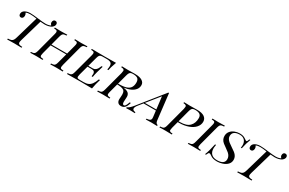

<svg xmlns="http://www.w3.org/2000/svg" viewBox="155 -2060 5146 3416"><g transform="rotate(30 2728.5 -351.5)"><path d="M76.7 -511.2Q76.7 -561.5 128.4 -588.9Q171.4 -611.8 232.9 -611.8Q294.4 -611.8 397.2 -597.9Q500 -584 557.9 -584Q615.7 -584 661.6 -606Q636.7 -630.9 636.7 -657.7Q636.7 -684.6 649.2 -700.7Q661.6 -716.8 684.6 -716.8Q707.5 -716.8 719 -703.4Q730.5 -689.9 730.5 -669.9Q730.5 -629.9 684.6 -596.2Q627.9 -564 546.4 -564Q513.2 -564 461.9 -569.3L330.6 -116.2Q321.3 -84 321.3 -66.4Q321.3 -48.8 329.6 -39.1Q345.2 -21 405.3 -20L401.4 0Q349.6 -2.9 252.2 -2.9Q154.8 -2.9 106.4 0L110.4 -20Q153.8 -21.5 176.5 -29.5Q199.2 -37.6 212.6 -57.1Q226.1 -76.7 237.3 -116.2L372.6 -582Q288.1 -594.2 235.6 -594.2Q183.1 -594.2 152.3 -577.1Q170.4 -552.2 170.4 -524.2Q170.4 -496.1 157.5 -478.5Q144.5 -460.9 122.1 -460.9Q99.6 -460.9 88.1 -474.6Q76.7 -488.3 76.7 -511.2Z M1252 -20 1248 0Q1205.6 -2.9 1122.6 -2.9Q1039.6 -2.9 992.7 0L997.1 -20Q1033.2 -21.5 1051 -27.8Q1068.8 -34.2 1079.3 -51.3Q1089.8 -68.4 1099.6 -106L1150.4 -295.9H829.1L778.8 -106Q770.5 -73.7 770.5 -58.3Q770.5 -43 779.3 -32.5Q788.1 -22 837.9 -20L834 0Q787.1 -2.9 705.1 -2.9Q623 -2.9 580.1 0L585 -20Q620.1 -21.5 637.7 -27.8Q655.3 -34.2 665.8 -51.5Q676.3 -68.8 686 -106L791 -502Q799.3 -533.7 799.3 -549.3Q799.3 -564.9 790 -575.4Q780.8 -585.9 731.9 -587.9L736.8 -607.9Q776.9 -605 860.6 -605Q944.3 -605 991.7 -607.9L986.8 -587.9Q950.2 -586.4 932.4 -580.1Q914.6 -573.7 904.1 -556.6Q893.6 -539.6 883.8 -502L834.5 -315.9H1155.8L1205.1 -502Q1213.4 -533.7 1213.4 -549.3Q1213.4 -564.9 1204.1 -575.4Q1194.8 -585.9 1146 -587.9L1150.9 -607.9Q1195.3 -605 1278.8 -605Q1362.3 -605 1405.8 -607.9L1400.9 -587.9Q1364.3 -586.4 1346.4 -580.1Q1328.6 -573.7 1318.1 -556.6Q1307.6 -539.6 1297.9 -502L1192.9 -106Q1184.6 -73.7 1184.6 -58.3Q1184.6 -43 1193.4 -32.5Q1202.1 -22 1252 -20Z M1334.5 0 1339.8 -20Q1376 -21.5 1393.8 -27.8Q1411.6 -34.2 1422.4 -51.3Q1433.1 -68.4 1442.9 -106L1549.8 -502Q1558.1 -534.2 1558.1 -549.8Q1558.1 -565.4 1549.1 -575.7Q1540 -585.9 1491.7 -587.9L1496.6 -607.9Q1590.8 -605 1758.8 -605Q1926.8 -605 1992.7 -607.9Q1978 -571.3 1956.5 -500L1953.6 -488.8Q1942.9 -445.8 1939.5 -428.2H1916.5Q1925.8 -473.6 1925.8 -502.9Q1925.8 -531.2 1915 -549.8Q1894.5 -584.5 1818.8 -585H1745.6Q1709.5 -585 1691.7 -579.3Q1673.8 -573.7 1663.1 -556.6Q1652.3 -539.6 1642.6 -502L1592.3 -315.9H1685.5Q1717.3 -315.9 1739.5 -334Q1761.7 -352.1 1773.9 -374.5Q1786.1 -397 1798.8 -428.2H1821.8Q1796.4 -351.6 1785.6 -306.2L1779.3 -282.2Q1765.6 -230.5 1758.8 -184.1H1735.8Q1740.2 -212.4 1740.2 -236.8Q1740.2 -261.2 1724.9 -278.6Q1709.5 -295.9 1669.4 -295.9H1586.9L1535.6 -106Q1527.3 -73.7 1527.3 -58.3Q1527.3 -43 1536.4 -33Q1545.4 -22.9 1594.7 -22.9H1667.5Q1722.2 -22.9 1759 -39.8Q1795.9 -56.6 1823.2 -94.7Q1850.6 -132.8 1875.5 -200.2H1898.4Q1866.7 -102.5 1849.6 0Q1779.8 -2.9 1604.7 -2.9Q1429.7 -2.9 1334.5 0Z M2225.6 -306.2Q2321.3 -306.2 2377.2 -325.2Q2433.1 -344.2 2457.5 -384.5Q2481.9 -424.8 2481.9 -482.9Q2481.9 -541 2451.7 -564.5Q2421.4 -587.9 2355 -587.9Q2324.7 -587.9 2307.9 -580.6Q2291 -573.2 2280.5 -555.2Q2270 -537.1 2260.7 -502L2208.5 -306.2ZM2458 -79.6Q2458 -22.9 2489.3 -22.9Q2506.8 -22.9 2520.3 -43.2Q2533.7 -63.5 2549.8 -106.9L2554.7 -121.1H2577.6L2573.7 -107.9Q2556.2 -45.9 2526.6 -15.9Q2497.1 14.2 2450.9 14.2Q2404.8 14.2 2384 -13.7Q2363.3 -41.5 2365.7 -82L2369.6 -145Q2370.6 -164.6 2370.6 -172.9Q2370.6 -212.9 2357.9 -236.1Q2345.2 -259.3 2313.2 -271.2Q2281.2 -283.2 2221.2 -286.1H2203.1L2154.8 -106Q2146.5 -71.8 2146.5 -55.4Q2146.5 -39.1 2160.9 -30.5Q2175.3 -22 2213.9 -20L2210 0Q2163.1 -2.9 2080.6 -2.9Q1998 -2.9 1955.6 0L1960 -20Q1996.1 -21.5 2013.9 -27.8Q2031.7 -34.2 2042.5 -51.3Q2053.2 -68.4 2063 -106L2168.9 -502Q2175.8 -533.7 2175.8 -550.3Q2175.8 -566.9 2161.6 -576.4Q2147.5 -585.9 2109.9 -587.9L2114.7 -607.9Q2155.3 -605 2237.8 -605L2383.8 -606.9Q2481.9 -606.9 2532.5 -574.7Q2583 -542.5 2583 -489Q2583 -435.5 2551.8 -396Q2488.3 -315.4 2327.6 -293.5L2349.6 -290Q2428.2 -275.4 2450.2 -233.4Q2462.4 -210 2462.4 -186.5Q2462.4 -163.1 2461.9 -158.2L2459 -105Q2458 -87.4 2458 -79.6Z M2997.6 -501.5 2793.5 -248H3028.3ZM2954.6 0 2960 -20Q3020.5 -22.5 3037.6 -45.9Q3047.4 -59.6 3047.4 -76.4Q3047.4 -93.3 3045.9 -104L3030.8 -228H2777.3L2709 -143.1Q2669.4 -94.7 2669.4 -63Q2669.4 -24.9 2730 -20V0Q2700.2 -2.9 2638.9 -2.9Q2577.6 -2.9 2551.8 0V-20Q2595.7 -31.2 2660.6 -112.8L3063 -615.2H3077.6L3139.6 -84Q3144 -50.8 3157.7 -35.9Q3171.4 -21 3189 -20L3183.6 0Q3143.6 -2.9 3068.8 -2.9Q2994.1 -2.9 2954.6 0Z M3759.8 -492.2Q3759.8 -541 3729.5 -564.5Q3699.2 -587.9 3632.8 -587.9Q3602.5 -587.9 3585.7 -580.6Q3568.8 -573.2 3558.3 -555.2Q3547.9 -537.1 3538.6 -502L3475.6 -264.2H3503.4Q3638.7 -264.2 3699.2 -326.2Q3759.8 -388.2 3759.8 -492.2ZM3493.7 -244.1H3470.2L3433.6 -106Q3425.3 -71.8 3425.3 -55.4Q3425.3 -39.1 3439.7 -30.5Q3454.1 -22 3492.7 -20L3488.8 0Q3441.9 -2.9 3359.4 -2.9Q3276.9 -2.9 3234.4 0L3238.8 -20Q3274.9 -21.5 3292.7 -27.8Q3310.5 -34.2 3321.3 -51.3Q3332 -68.4 3341.8 -106L3446.8 -502Q3453.6 -533.7 3453.6 -550.3Q3453.6 -566.9 3439.5 -576.4Q3425.3 -585.9 3387.7 -587.9L3392.6 -607.9Q3432.6 -605 3515.6 -605L3661.6 -606.9Q3759.8 -606.9 3810.3 -572Q3860.8 -537.1 3860.8 -473.6Q3860.8 -410.2 3814.5 -357.2Q3768.1 -304.2 3684.3 -274.2Q3600.6 -244.1 3493.7 -244.1Z M4075.7 -20 4071.8 0Q4024.9 -2.9 3942.9 -2.9Q3860.8 -2.9 3817.9 0L3822.8 -20Q3857.9 -21.5 3875.5 -27.8Q3893.1 -34.2 3903.6 -51.5Q3914.1 -68.8 3923.8 -106L4028.8 -502Q4037.1 -533.7 4037.1 -549.3Q4037.1 -564.9 4027.8 -575.4Q4018.6 -585.9 3969.7 -587.9L3974.6 -607.9Q4014.6 -605 4098.4 -605Q4182.1 -605 4229.5 -607.9L4224.6 -587.9Q4188 -586.4 4170.2 -580.1Q4152.3 -573.7 4141.8 -556.6Q4131.3 -539.6 4121.6 -502L4016.6 -106Q4008.3 -73.7 4008.3 -58.3Q4008.3 -43 4017.1 -32.5Q4025.9 -22 4075.7 -20Z M4675.8 -466.8Q4675.8 -527.3 4640.6 -565.2Q4605.5 -603 4538.3 -603Q4471.2 -603 4432.6 -575.9Q4394 -548.8 4394 -492.7Q4394 -436.5 4453.6 -388.7Q4480 -367.2 4526.9 -336.9Q4573.7 -306.6 4602.1 -284.2Q4668 -231.4 4668 -160.2Q4668 -103 4630.6 -63.7Q4593.3 -24.4 4535.2 -5.1Q4477.1 14.2 4427.7 14.2Q4378.4 14.2 4344.7 5.4Q4311 -3.4 4282.2 -25.1Q4253.4 -46.9 4239.3 -46.9Q4225.1 -46.9 4217.3 -35.6Q4209.5 -24.4 4195.8 6.8H4175.8Q4209.5 -72.8 4243.7 -232.9H4263.7Q4254.9 -182.1 4254.9 -159.2Q4254.9 -85.9 4295.2 -45.9Q4335.4 -5.9 4411.6 -5.9Q4564.9 -5.9 4564.9 -112.8Q4564.9 -175.3 4510.3 -222.7Q4486.8 -243.2 4443.8 -272.5Q4399.9 -302.7 4374.5 -323.2Q4313 -373 4313 -446.8Q4313 -502 4344.2 -541.7Q4375.5 -581.5 4426.5 -601.8Q4477.5 -622.1 4527.3 -622.1Q4577.1 -622.1 4605 -611.8Q4632.8 -601.6 4659.7 -581.8Q4686.5 -562 4695.3 -562Q4704.1 -562 4711.4 -574.2Q4718.8 -586.4 4729 -615.2H4749Q4712.9 -525.4 4689.9 -411.1H4669.9Q4675.8 -439.9 4675.8 -466.8Z M4802.7 -511.2Q4802.7 -561.5 4854.5 -588.9Q4897.5 -611.8 4959 -611.8Q5020.5 -611.8 5123.3 -597.9Q5226.1 -584 5283.9 -584Q5341.8 -584 5387.7 -606Q5362.8 -630.9 5362.8 -657.7Q5362.8 -684.6 5375.2 -700.7Q5387.7 -716.8 5410.6 -716.8Q5433.6 -716.8 5445.1 -703.4Q5456.5 -689.9 5456.5 -669.9Q5456.5 -629.9 5410.6 -596.2Q5354 -564 5272.5 -564Q5239.3 -564 5188 -569.3L5056.6 -116.2Q5047.4 -84 5047.4 -66.4Q5047.4 -48.8 5055.7 -39.1Q5071.3 -21 5131.3 -20L5127.4 0Q5075.7 -2.9 4978.3 -2.9Q4880.9 -2.9 4832.5 0L4836.4 -20Q4879.9 -21.5 4902.6 -29.5Q4925.3 -37.6 4938.7 -57.1Q4952.1 -76.7 4963.4 -116.2L5098.6 -582Q5014.2 -594.2 4961.7 -594.2Q4909.2 -594.2 4878.4 -577.1Q4896.5 -552.2 4896.5 -524.2Q4896.5 -496.1 4883.5 -478.5Q4870.6 -460.9 4848.1 -460.9Q4825.7 -460.9 4814.2 -474.6Q4802.7 -488.3 4802.7 -511.2Z"/></g></svg>

Font: PlayfairDisplaySC-Italic
Style: Italic
Weight: 400
Italic angle: -14°
Designer: Claus Eggers Sørensen
Foundry: Claus Eggers Sørensen
Version: Version 1.004;PS 001.004;hotconv 1.0.70;makeotf.lib2.5.58329